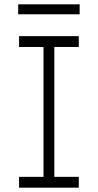

<svg xmlns="http://www.w3.org/2000/svg" viewBox="-20 -867 452 887"><path d="M68 0V-50H181V-650H68V-700H344V-650H231V-50H344V0ZM64 -801V-847H348V-801Z"/></svg>

Font: Lexend ExtraLight
Style: Regular
Weight: 200
Designer: Bonnie Shaver-Troup, Thomas Jockin
Foundry: Lexend
Version: Version 1.007; ttfautohint (v1.8.3)